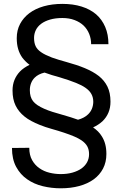

<svg xmlns="http://www.w3.org/2000/svg" viewBox="-20 -741 640 1002"><path d="M556.6 -210.4Q556.6 -256.3 540.8 -288.8Q524.9 -321.3 495.1 -344.7Q480 -356.4 461.9 -366.5Q443.8 -376.5 422.9 -385.3Q401.9 -394 378.2 -401.9Q354.5 -409.7 328.1 -417Q305.2 -423.3 285.9 -429.2Q266.6 -435.1 250.5 -440.9Q232.9 -447.8 218.8 -454.6Q204.6 -461.4 194.3 -468.8Q174.3 -482.4 166 -500Q157.7 -517.6 157.7 -543Q157.7 -564.9 167 -584Q176.3 -603 195.3 -617.2Q213.9 -630.9 241.5 -638.9Q269 -647 305.7 -647Q341.3 -647 369.4 -636.2Q397.5 -625.5 416.5 -607.4Q435.5 -588.9 445.6 -563.7Q455.6 -538.6 455.6 -510.3H545.9Q545.9 -561 529.1 -600.3Q512.2 -639.6 481.4 -666.5Q450.2 -692.9 405.8 -706.8Q361.3 -720.7 305.7 -720.7Q252.4 -720.7 208.5 -708.3Q164.6 -695.8 133.3 -672.4Q102.1 -648.9 84.7 -616Q67.4 -583 67.4 -542Q67.4 -510.3 74.7 -485.4Q82 -460.4 96.2 -440.4Q104 -430.2 113.5 -420.7Q123 -411.1 134.3 -402.8Q119.6 -395.5 106.7 -386.7Q93.8 -377.9 84 -367.7Q65.4 -348.1 55.4 -323.5Q45.4 -298.8 45.4 -269Q45.4 -222.7 61.5 -189.9Q77.6 -157.2 107.4 -133.3Q123.5 -120.1 143.8 -109.4Q164.1 -98.6 187 -89.4Q215.8 -77.6 250 -68.1Q284.2 -58.6 313.5 -48.8Q344.2 -38.6 367.2 -28.8Q390.1 -19 405.8 -8.3Q426.3 5.9 435.5 22.9Q444.8 40 444.8 63.5Q444.8 86.4 434.6 105.5Q424.3 124.5 405.3 138.2Q385.7 151.9 358.4 159.7Q331.1 167.5 296.9 167.5Q267.6 167.5 238.3 160.4Q209 153.3 185.5 136.7Q162.1 120.6 147.5 94.5Q132.8 68.4 132.8 30.3L42.5 31.2Q42.5 89.8 64.5 130.1Q86.4 170.4 122.1 194.8Q157.7 219.7 203.4 230.7Q249 241.7 296.9 241.7Q350.1 241.7 393.8 229.7Q437.5 217.8 469.2 194.8Q500.5 171.9 517.8 138.7Q535.2 105.5 535.2 62.5Q535.2 34.2 529.1 11.2Q522.9 -11.7 511.2 -29.8Q502.9 -43.5 491.5 -54.9Q480 -66.4 465.8 -76.2Q480 -82.5 492.4 -90.8Q504.9 -99.1 515.1 -108.4Q535.2 -127.9 545.9 -153.3Q556.6 -178.7 556.6 -210.4ZM292 -337.4Q317.4 -329.6 338.6 -322.5Q359.9 -315.4 377.4 -308.1Q392.1 -302.2 404.3 -295.9Q416.5 -289.6 426.3 -282.7Q447.3 -268.1 457 -250.2Q466.8 -232.4 466.8 -209Q466.3 -189.5 459.5 -173.1Q452.6 -156.7 439.9 -144.5Q430.2 -134.8 416.7 -127.7Q403.3 -120.6 387.2 -116.2Q369.1 -123 349.6 -128.9Q330.1 -134.8 308.6 -141.1Q278.3 -149.4 253.9 -157.2Q229.5 -165 210.9 -173.3Q169.4 -191.4 152.6 -212.9Q135.7 -234.4 135.7 -270Q135.7 -290 142.1 -306.6Q148.4 -323.2 161.1 -335.9Q170.4 -345.2 183.3 -351.8Q196.3 -358.4 212.4 -362.3Q230.5 -355.5 250.2 -349.4Q270 -343.3 292 -337.4Z"/></svg>

Font: Roboto Mono
Style: Regular
Weight: 400
Monospace: yes
Designer: Google
Version: Version 3.000